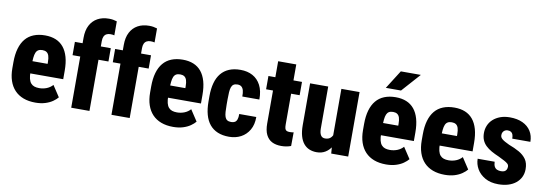

<svg xmlns="http://www.w3.org/2000/svg" viewBox="-57 -1150 4403 1549"><g transform="rotate(10 2144.0 -375.0)"><path d="M265.6 9.8Q210.4 9.8 167.5 -6.3Q124.5 -22.5 95.2 -53.5Q65.9 -84.5 50.8 -129.2Q35.6 -173.8 35.6 -231V-280.8Q35.6 -344.7 49.6 -392.8Q63.5 -440.9 90.3 -473.1Q117.2 -505.4 157.7 -521.7Q198.2 -538.1 251 -538.1Q300.3 -538.1 338.4 -522.5Q376.5 -506.8 402.3 -475.3Q428.2 -443.8 441.7 -396.2Q455.1 -348.6 455.1 -285.2V-215.3H94.7V-315.4H309.6V-330.1Q309.6 -362.3 303.2 -381.3Q296.9 -400.4 283.7 -408.9Q270.5 -417.5 250 -417.5Q229.5 -417.5 216.6 -409.9Q203.6 -402.3 196.8 -386.2Q189.9 -370.1 187.3 -343.8Q184.6 -317.4 184.6 -280.8V-231Q184.6 -195.3 190.4 -172.1Q196.3 -148.9 208 -135.5Q219.7 -122.1 236.6 -116.5Q253.4 -110.8 275.9 -110.8Q308.6 -110.8 337.2 -122.3Q365.7 -133.8 385.7 -156.2L445.8 -64.9Q431.6 -47.4 406.5 -29.8Q381.3 -12.2 345.9 -1.2Q310.5 9.8 265.6 9.8Z M708 0H558.6V-572.8Q558.6 -633.8 580.3 -675.3Q602.1 -716.8 641.4 -738.5Q680.7 -760.3 734.9 -760.3Q752.9 -760.3 768.8 -757.6Q784.7 -754.9 799.8 -750V-635.3Q793.5 -637.2 785.2 -638.2Q776.9 -639.2 767.1 -639.2Q748 -639.2 734.6 -631.6Q721.2 -624 714.6 -609.1Q708 -594.2 708 -572.8ZM789.6 -528.3V-419.4H495.6V-528.3Z M1037.6 0H888.2V-572.8Q888.2 -633.8 909.9 -675.3Q931.6 -716.8 970.9 -738.5Q1010.3 -760.3 1064.5 -760.3Q1082.5 -760.3 1098.4 -757.6Q1114.3 -754.9 1129.4 -750V-635.3Q1123 -637.2 1114.7 -638.2Q1106.4 -639.2 1096.7 -639.2Q1077.6 -639.2 1064.2 -631.6Q1050.8 -624 1044.2 -609.1Q1037.6 -594.2 1037.6 -572.8ZM1119.1 -528.3V-419.4H825.2V-528.3Z M1394 9.8Q1338.9 9.8 1295.9 -6.3Q1252.9 -22.5 1223.6 -53.5Q1194.3 -84.5 1179.2 -129.2Q1164.1 -173.8 1164.1 -231V-280.8Q1164.1 -344.7 1178 -392.8Q1191.9 -440.9 1218.8 -473.1Q1245.6 -505.4 1286.1 -521.7Q1326.7 -538.1 1379.4 -538.1Q1428.7 -538.1 1466.8 -522.5Q1504.9 -506.8 1530.8 -475.3Q1556.6 -443.8 1570.1 -396.2Q1583.5 -348.6 1583.5 -285.2V-215.3H1223.1V-315.4H1438V-330.1Q1438 -362.3 1431.6 -381.3Q1425.3 -400.4 1412.1 -408.9Q1398.9 -417.5 1378.4 -417.5Q1357.9 -417.5 1345 -409.9Q1332 -402.3 1325.2 -386.2Q1318.4 -370.1 1315.7 -343.8Q1313 -317.4 1313 -280.8V-231Q1313 -195.3 1318.8 -172.1Q1324.7 -148.9 1336.4 -135.5Q1348.1 -122.1 1365 -116.5Q1381.8 -110.8 1404.3 -110.8Q1437 -110.8 1465.6 -122.3Q1494.1 -133.8 1514.2 -156.2L1574.2 -64.9Q1560.1 -47.4 1534.9 -29.8Q1509.8 -12.2 1474.4 -1.2Q1439 9.8 1394 9.8Z M1849.1 -110.4Q1866.7 -110.4 1878.7 -117.2Q1890.6 -124 1896.7 -140.6Q1902.8 -157.2 1902.3 -185.5H2042Q2042.5 -123 2017.1 -79.3Q1991.7 -35.6 1949 -12.9Q1906.2 9.8 1852.1 9.8Q1798.8 9.8 1759 -6.8Q1719.2 -23.4 1692.9 -55.4Q1666.5 -87.4 1653.6 -134.3Q1640.6 -181.2 1640.6 -242.2V-286.1Q1640.6 -346.7 1653.6 -393.8Q1666.5 -440.9 1692.9 -472.9Q1719.2 -504.9 1758.8 -521.5Q1798.3 -538.1 1851.6 -538.1Q1908.7 -538.1 1951.4 -514.9Q1994.1 -491.7 2018.3 -445.3Q2042.5 -398.9 2042 -328.6H1902.3Q1902.8 -358.9 1897.5 -378.4Q1892.1 -397.9 1880.1 -407.7Q1868.2 -417.5 1848.1 -417.5Q1827.6 -417.5 1815.7 -409.4Q1803.7 -401.4 1798.1 -385Q1792.5 -368.7 1790.8 -344Q1789.1 -319.3 1789.1 -286.1V-242.2Q1789.1 -208 1790.8 -183.1Q1792.5 -158.2 1798.3 -142.1Q1804.2 -126 1816.2 -118.2Q1828.1 -110.4 1849.1 -110.4Z M2356 -528.3V-419.4H2081.1V-528.3ZM2137.7 -659.2H2286.1V-167Q2286.1 -145.5 2289.8 -133.8Q2293.5 -122.1 2302.7 -117.4Q2312 -112.8 2327.6 -112.8Q2338.9 -112.8 2346.9 -113.8Q2355 -114.7 2360.4 -116.2L2359.4 -3.9Q2342.3 2.4 2323 6.1Q2303.7 9.8 2279.8 9.8Q2235.4 9.8 2203.9 -6.3Q2172.4 -22.5 2155 -57.6Q2137.7 -92.8 2137.7 -149.4Z M2678.7 -127.4V-528.3H2827.6V0H2688.5ZM2694.3 -235.8 2732.9 -236.8Q2732.9 -183.6 2722.4 -138.4Q2711.9 -93.3 2691.4 -60.1Q2670.9 -26.9 2640.6 -8.5Q2610.4 9.8 2570.3 9.8Q2537.6 9.8 2510.5 -1.2Q2483.4 -12.2 2463.6 -35.9Q2443.8 -59.6 2433.1 -96.9Q2422.4 -134.3 2422.4 -186.5V-528.3H2570.8V-185.5Q2570.8 -166 2574 -152.1Q2577.1 -138.2 2583.3 -128.9Q2589.4 -119.6 2598.1 -115.5Q2606.9 -111.3 2618.2 -111.3Q2647.5 -111.3 2664.1 -127.7Q2680.7 -144 2687.5 -172.1Q2694.3 -200.2 2694.3 -235.8Z M3138.2 9.8Q3083 9.8 3040 -6.3Q2997.1 -22.5 2967.8 -53.5Q2938.5 -84.5 2923.3 -129.2Q2908.2 -173.8 2908.2 -231V-280.8Q2908.2 -344.7 2922.1 -392.8Q2936 -440.9 2962.9 -473.1Q2989.7 -505.4 3030.3 -521.7Q3070.8 -538.1 3123.5 -538.1Q3172.9 -538.1 3210.9 -522.5Q3249 -506.8 3274.9 -475.3Q3300.8 -443.8 3314.2 -396.2Q3327.6 -348.6 3327.6 -285.2V-215.3H2967.3V-315.4H3182.1V-330.1Q3182.1 -362.3 3175.8 -381.3Q3169.4 -400.4 3156.2 -408.9Q3143.1 -417.5 3122.6 -417.5Q3102.1 -417.5 3089.1 -409.9Q3076.2 -402.3 3069.3 -386.2Q3062.5 -370.1 3059.8 -343.8Q3057.1 -317.4 3057.1 -280.8V-231Q3057.1 -195.3 3063 -172.1Q3068.8 -148.9 3080.6 -135.5Q3092.3 -122.1 3109.1 -116.5Q3126 -110.8 3148.4 -110.8Q3181.2 -110.8 3209.7 -122.3Q3238.3 -133.8 3258.3 -156.2L3318.4 -64.9Q3304.2 -47.4 3279.1 -29.8Q3253.9 -12.2 3218.5 -1.2Q3183.1 9.8 3138.2 9.8ZM3030.3 -598.6 3126.5 -750.5H3290.5L3154.8 -598.6Z M3619.1 9.8Q3564 9.8 3521 -6.3Q3478 -22.5 3448.7 -53.5Q3419.4 -84.5 3404.3 -129.2Q3389.2 -173.8 3389.2 -231V-280.8Q3389.2 -344.7 3403.1 -392.8Q3417 -440.9 3443.8 -473.1Q3470.7 -505.4 3511.2 -521.7Q3551.8 -538.1 3604.5 -538.1Q3653.8 -538.1 3691.9 -522.5Q3730 -506.8 3755.9 -475.3Q3781.7 -443.8 3795.2 -396.2Q3808.6 -348.6 3808.6 -285.2V-215.3H3448.2V-315.4H3663.1V-330.1Q3663.1 -362.3 3656.7 -381.3Q3650.4 -400.4 3637.2 -408.9Q3624 -417.5 3603.5 -417.5Q3583 -417.5 3570.1 -409.9Q3557.1 -402.3 3550.3 -386.2Q3543.5 -370.1 3540.8 -343.8Q3538.1 -317.4 3538.1 -280.8V-231Q3538.1 -195.3 3543.9 -172.1Q3549.8 -148.9 3561.5 -135.5Q3573.2 -122.1 3590.1 -116.5Q3606.9 -110.8 3629.4 -110.8Q3662.1 -110.8 3690.7 -122.3Q3719.2 -133.8 3739.3 -156.2L3799.3 -64.9Q3785.2 -47.4 3760 -29.8Q3734.9 -12.2 3699.5 -1.2Q3664.1 9.8 3619.1 9.8Z M4111.3 -143.1Q4111.3 -157.2 4101.3 -166.7Q4091.3 -176.3 4072.3 -186.3Q4053.2 -196.3 4023.4 -210.9Q3989.7 -225.1 3961.9 -240.7Q3934.1 -256.3 3914.1 -275.6Q3894 -294.9 3883.5 -319.8Q3873 -344.7 3873 -377.4Q3873 -411.1 3885.3 -439.9Q3897.5 -468.8 3921.6 -490.7Q3945.8 -512.7 3980.2 -525.4Q4014.6 -538.1 4058.6 -538.1Q4119.1 -538.1 4163.1 -517.6Q4207 -497.1 4230.7 -459.5Q4254.4 -421.9 4254.4 -372.1H4106Q4106 -390.6 4101.6 -404.1Q4097.2 -417.5 4086.7 -424.6Q4076.2 -431.6 4058.1 -431.6Q4046.4 -431.6 4036.4 -426Q4026.4 -420.4 4020.3 -410.2Q4014.2 -399.9 4014.2 -385.3Q4014.2 -374.5 4018.6 -366.7Q4022.9 -358.9 4032 -351.6Q4041 -344.2 4054.9 -336.7Q4068.8 -329.1 4089.4 -319.3Q4136.7 -301.8 4174.1 -280.8Q4211.4 -259.8 4233.2 -228.8Q4254.9 -197.8 4254.9 -147.9Q4254.9 -112.8 4241.2 -84Q4227.5 -55.2 4201.7 -33.9Q4175.8 -12.7 4139.6 -1.5Q4103.5 9.8 4058.1 9.8Q3993.7 9.8 3949 -15.9Q3904.3 -41.5 3881.8 -81.3Q3859.4 -121.1 3859.4 -164.1H3998.5Q3999.5 -138.7 4007.3 -124.3Q4015.1 -109.9 4029.1 -103.8Q4043 -97.7 4061.5 -97.7Q4078.6 -97.7 4089.4 -102.8Q4100.1 -107.9 4105.7 -118.4Q4111.3 -128.9 4111.3 -143.1Z"/></g></svg>

Font: Roboto Condensed ExtraBold
Style: Regular
Weight: 800
Designer: Christian Robertson
Foundry: Google
Version: Version 3.008; 2023